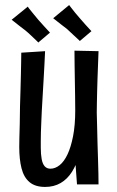

<svg xmlns="http://www.w3.org/2000/svg" viewBox="-20 -728 462 758"><path d="M158 10Q119 10 96.5 -9Q74 -28 65 -63.5Q56 -99 56 -148Q56 -160 56.5 -183.5Q57 -207 58 -239Q59 -271 59 -308Q60 -343 61 -374.5Q62 -406 62.5 -433.5Q63 -461 63.5 -483Q64 -505 64 -520L158 -526Q157 -501 155.5 -474.5Q154 -448 152.5 -419.5Q151 -391 149 -359.5Q147 -328 145 -290Q144 -266 143 -244.5Q142 -223 141.5 -204.5Q141 -186 141 -170.5Q141 -155 141 -145Q141 -119 144.5 -100Q148 -81 156.5 -71.5Q165 -62 179 -62Q198 -62 215.5 -76Q233 -90 246.5 -118.5Q260 -147 268.5 -190.5Q277 -234 277 -292L315 -297Q314 -247 309 -201Q304 -155 293 -116.5Q282 -78 264 -49.5Q246 -21 219.5 -5.5Q193 10 158 10ZM284 0 276 -108Q277 -155 277 -201Q277 -247 277 -292Q277 -318 276.5 -348.5Q276 -379 275.5 -410.5Q275 -442 274.5 -472Q274 -502 274 -528L369 -526Q368 -500 367 -472.5Q366 -445 365 -418.5Q364 -392 363.5 -367Q363 -342 362.5 -320.5Q362 -299 362 -283Q363 -256 363.5 -225Q364 -194 365 -161.5Q366 -129 367 -98.5Q368 -68 368.5 -43Q369 -18 369 0ZM295 -566Q296 -566 287 -574Q278 -582 266 -593.5Q254 -605 244 -614Q233 -622 220.5 -632Q208 -642 199 -649Q190 -656 190 -656L253 -708Q253 -708 259.5 -699.5Q266 -691 276 -678.5Q286 -666 296 -655Q307 -642 317.5 -630.5Q328 -619 334.5 -612Q341 -605 341 -605ZM131 -560Q132 -560 123.5 -568Q115 -576 103 -587.5Q91 -599 80 -608Q69 -616 56.5 -626Q44 -636 35 -643Q26 -650 26 -650L90 -702Q89 -702 95.5 -693.5Q102 -685 112.5 -672.5Q123 -660 132 -649Q144 -636 154 -624.5Q164 -613 171 -606Q178 -599 177 -599Z"/></svg>

Font: Truculenta SemiBold
Style: Regular
Weight: 600
Version: Version 1.002